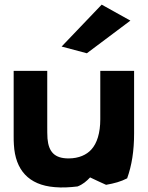

<svg xmlns="http://www.w3.org/2000/svg" viewBox="-20 -789 637 829"><path d="M246 -588 355 -559 543 -700 419 -769ZM438 9C473 3 502 -5 529 -19C549 -75 559 -137 559 -213V-483H413V-274C413 -215 399 -170 374 -143C354 -121 321 -105 276 -105C216 -105 190 -133 185 -191C184 -208 184 -225 184 -243V-483H39V-203C39 -190 39 -176 40 -164C46 -56 103 10 216 19C248 22 282 20 315 16C338 7 354 -7 369 -23C395 -10 419 0 438 9Z"/></svg>

Font: Bluebird
Style: SfBdExt
Weight: 700
Designer: Jasper
Foundry: Cannot Into Space Fonts
Version: Version 0.98